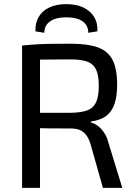

<svg xmlns="http://www.w3.org/2000/svg" viewBox="-20 -911 658 931"><path d="M325 -699Q405 -699 454 -681.5Q503 -664 525.5 -621Q548 -578 548 -500Q548 -444 535 -406.5Q522 -369 494.5 -348.5Q467 -328 421 -322V-317Q438 -313 454.5 -300.5Q471 -288 485 -267.5Q499 -247 506 -218L573 0H479L418 -216Q405 -255 383 -271.5Q361 -288 326 -288Q265 -288 220 -288.5Q175 -289 145 -290Q115 -291 97 -291L100 -364H323Q374 -365 403.5 -376Q433 -387 446 -415.5Q459 -444 459 -495Q459 -546 446 -573.5Q433 -601 403.5 -612Q374 -623 323 -623Q241 -623 181.5 -622Q122 -621 101 -621L87 -690Q125 -694 158 -696Q191 -698 230.5 -698.5Q270 -699 325 -699ZM174 -690V0H87V-690ZM195 -752 152 -759Q150 -798 167 -828Q184 -858 218.5 -874.5Q253 -891 301 -891Q350 -891 384.5 -874.5Q419 -858 437 -828Q455 -798 452 -759L408 -752Q408 -788 380.5 -807.5Q353 -827 301 -827Q251 -827 223 -807.5Q195 -788 195 -752Z"/></svg>

Font: Exo 2
Style: Regular
Weight: 400
Designer: Natanael Gama
Foundry: Natanael Gama
Version: Version 2.010